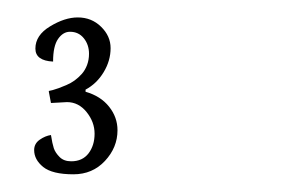

<svg xmlns="http://www.w3.org/2000/svg" viewBox="-20 -655 333 217"><path d="M80.6 -594.2Q80.6 -604.5 74.7 -611.8Q68.8 -619.1 59.1 -619.1Q51.3 -619.1 45.7 -611.1Q40 -603 40 -585.4Q20 -586.4 20 -600.1Q20 -615.2 36.6 -625.2Q53.2 -635.3 67.9 -635.3Q83.5 -635.3 94.2 -624.8Q105 -614.3 105 -600.6Q105 -586.4 97.2 -573.5Q89.4 -560.5 76.7 -553.7V-551.3Q93.8 -546.4 103.3 -534.4Q112.8 -522.5 112.8 -507.8Q112.8 -488.3 98.6 -473.1Q84.5 -458 63 -458Q39.1 -458 28.8 -466.3Q18.6 -474.6 18.6 -485.4Q18.6 -492.7 24.9 -497.1Q31.2 -501.5 37.6 -502.4Q39.1 -492.7 40.8 -487.5Q42.5 -482.4 47.4 -477.5Q52.2 -472.7 60.5 -472.7Q73.2 -472.7 80.1 -481.7Q86.9 -490.7 86.9 -503.9Q86.9 -517.1 77.9 -528.3Q68.8 -539.6 55.7 -539.6Q53.2 -539.6 46.9 -539.1Q40.5 -538.6 37.6 -538.6Q35.2 -550.8 35.2 -551.3V-552.2L39.6 -553.2Q43 -554.2 46.4 -555.4Q49.8 -556.6 54.9 -558.8Q60.1 -561 64.5 -564.2Q68.8 -567.4 72.5 -571.5Q76.2 -575.7 78.4 -581.5Q80.6 -587.4 80.6 -594.2Z"/></svg>

Font: Neuton
Style: Regular
Weight: 400
Designer: Brian M Zick
Version: Version 1.3